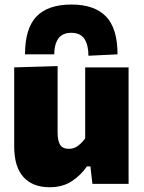

<svg xmlns="http://www.w3.org/2000/svg" viewBox="-20 -790 618 825"><path d="M193 14.5Q120.5 14.5 80.8 -29.2Q41 -73 41 -161.5V-500.5L227.5 -506V-220.5Q227.5 -185.5 238.2 -168Q249 -150.5 276.5 -150.5Q298 -150.5 315.5 -163.8Q333 -177 346 -195.5V-500.5H532.5V0H377L368.5 -75H353.5Q327.5 -37 288.2 -11.2Q249 14.5 193 14.5ZM360 -550.5Q360 -596.5 342.8 -622.8Q325.5 -649 287 -649Q247.5 -649 230.2 -623.5Q213 -598 213 -556.5H87.5Q87.5 -668 136.8 -719.2Q186 -770.5 287 -770.5Q386 -770.5 435.5 -719.2Q485 -668 485 -556.5Z"/></svg>

Font: Commissioner ExtraBold
Style: Regular
Weight: 800
Designer: Kostas Bartsokas
Foundry: Kostas Bartsokas
Version: Version 1.000; ttfautohint (v1.8.3)